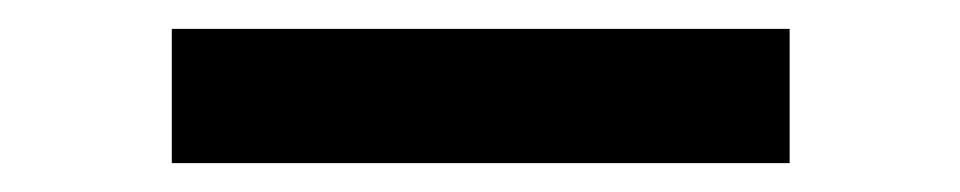

<svg xmlns="http://www.w3.org/2000/svg" viewBox="-20 61 665 133"><path d="M99 81H527V174H99Z"/></svg>

Font: TitilliumWeb-SemiBold
Style: SemiBold
Weight: 600
Version: Version 1.001;PS 57.000;hotconv 1.0.70;makeotf.lib2.5.55311